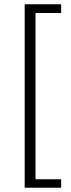

<svg xmlns="http://www.w3.org/2000/svg" viewBox="-20 -728 333 900"><path d="M266.6 -708V-667H146.5V112.3H266.6V151.9H95.7V-708Z"/></svg>

Font: Varta
Style: Light
Weight: 300
Designer: Joana Correia, Viktoriya Grabowska, Eben Sorkin
Foundry: Sorkin Type
Version: Version 1.002; ttfautohint (v1.3) -l 8 -r 24 -G 200 -x 12 -H